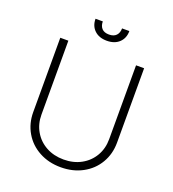

<svg xmlns="http://www.w3.org/2000/svg" viewBox="-158 -1004 1022 1135"><g transform="rotate(20 353.5 -436.0)"><path d="M617.2 -707V-239.3Q617.2 -168 583.5 -110.6Q549.8 -53.2 489.7 -20.8Q429.7 11.7 353.5 11.7Q277.3 11.7 217.3 -20.8Q157.2 -53.2 123.5 -110.6Q89.8 -168 89.8 -239.3V-707H140.6V-242.2Q140.6 -183.6 167.7 -137Q194.8 -90.3 243.2 -63.7Q291.5 -37.1 353.5 -37.1Q415.5 -37.1 463.9 -63.7Q512.2 -90.3 539.3 -137Q566.4 -183.6 566.4 -242.2V-707ZM353.5 -784.2Q304.7 -784.2 275.9 -811.5Q247.1 -838.9 247.1 -883.8H293Q293 -855.5 308.1 -839.4Q323.2 -823.2 353.5 -823.2Q383.3 -823.2 398.7 -839.6Q414.1 -856 414.1 -883.8H460Q460 -838.9 431.2 -811.5Q402.3 -784.2 353.5 -784.2Z"/></g></svg>

Font: Pretendard ExtraLight
Style: Regular
Weight: 200
Designer: Base glyphs from Inter by Rasmus Andersson; Hangeul glyphs from Noto Sans CJK(Source Han Sans) by Jang Soo-young and Kan
Foundry: Kil Hyung-jin
Version: Version 1.309